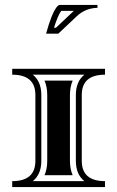

<svg xmlns="http://www.w3.org/2000/svg" viewBox="-20 -756 474 776"><path d="M29.3 -478H404.3V-454.1Q310.5 -454.1 310.5 -372.1V-106Q310.5 -23.9 404.3 -23.9V0H29.3V-23.9Q123 -23.9 123 -106V-372.1Q123 -454.1 29.3 -454.1ZM112.5 -23.9H321Q286.6 -51.5 286.6 -106V-372.1Q286.6 -426.5 321 -454.1H112.5Q147 -426.5 147 -372.1V-106Q147 -51.5 112.5 -23.9ZM159.9 -47.9Q170.9 -73.2 170.9 -106V-372.1Q170.9 -404.8 159.9 -430.2H273.7Q262.7 -404.8 262.7 -372.1V-106Q262.7 -73.2 273.7 -47.9ZM166.3 -619.9Q188 -699.5 208.7 -726.8Q215.8 -736.1 221.7 -736.1H374V-724.4Q325 -723.1 290.3 -690.4L215.6 -619.9ZM198.2 -643.8H206.1L273.9 -707.8L278.6 -712.2H227.5Q214.1 -694.3 198.2 -643.8Z"/></svg>

Font: itsadzokeS01
Style: Regular
Weight: 600
Width: 6
Version: Version 0.46